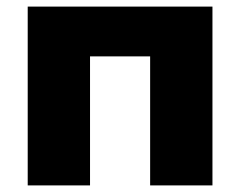

<svg xmlns="http://www.w3.org/2000/svg" viewBox="-20 -562 729 582"><path d="M64 0V-542H624V0H435.1V-391.1H252.9V0Z"/></svg>

Font: Montserrat ExtraBold
Style: Regular
Weight: 800
Designer: Julieta Ulanovsky
Foundry: Julieta Ulanovsky
Version: Version 9.000